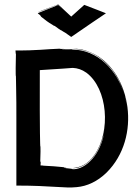

<svg xmlns="http://www.w3.org/2000/svg" viewBox="-20 -834 634 868"><path d="M233 -809 242 -812 261 -794 242 -811 152 -775C148 -774 158 -769 164 -763C165 -762 163 -763 161 -763C167 -760 167 -759 164 -760L167 -758L165 -759C188 -741 195 -735 217 -722L223 -718C225 -717 226 -717 227 -717C236 -710 257 -695 257 -697C265 -691 267 -691 275 -686L302 -667C419 -748 383 -722 459 -774C456 -776 396 -798 361 -812L302 -759L243 -814C148 -778 168 -787 150 -779C165 -783 206 -799 242 -813ZM405 -590C362 -611 337 -614 307 -614C359 -611 405 -597 450 -557C463 -546 474 -534 485 -521C496 -507 506 -491 516 -473C515 -474 515 -476 514 -476C514 -476 515 -476 515 -475L518 -469C521 -463 524 -458 526 -453L520 -465C526 -452 536 -428 543 -403C510 -518 420 -610 306 -610C313 -612 296 -611 288 -611C252 -611 257 -611 268 -613C257 -613 245 -612 256 -614C250 -613 251 -613 248 -613L252 -614C188 -612 147 -605 50 -606C50 -605 51 -597 51 -593C51 -591 52 -591 52 -589C51 -557 50 -487 52 -489C52 -463 53 -457 53 -430C54 -394 54 -348 54 -303V5C216 5 272 18 327 12C373 8 420 -13 462 -54C622 -213 572 -505 405 -590ZM307 -69C312 -71 292 -72 276 -74C274 -74 279 -75 281 -75C269 -76 268 -77 273 -77H268L270 -78C240 -81 206 -84 176 -85C176 -86 164 -86 164 -86C163 -86 163 -87 164 -99C163 -104 163 -103 162 -105C163 -127 164 -175 162 -174C162 -174 159 -216 160 -517C246 -522 308 -527 308 -527H309C330 -526 350 -520 371 -505C467 -433 482 -240 407 -134C376 -90 343 -77 307 -74C316 -74 321 -73 336 -77C406 -99 443 -181 453 -256C449 -226 441 -196 428 -167C436 -184 443 -204 450 -228C426 -115 355 -66 307 -69ZM516 -473C517 -471 518 -468 520 -465C519 -467 519 -468 518 -469C517 -470 517 -472 516 -473ZM547 -393C550 -379 552 -367 554 -352C549 -386 542 -411 547 -393ZM556 -336V-340ZM455 -273V-274C455 -274 455 -273 455 -272Z"/></svg>

Font: HIVNotRetro
Style: Regular
Weight: 400
Designer: Feorag
Foundry: Feorag
Version: Version 1.000;PS 001.000;hotconv 1.0.88;makeotf.lib2.5.64775